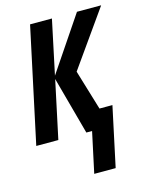

<svg xmlns="http://www.w3.org/2000/svg" viewBox="-116 -612 674 874"><g transform="rotate(-15 221.5 -175.5)"><path d="M218 191 259 0H232L158 -272L100 0H-4L112 -542H215L161 -287L333 -542H447L261 -279L318 -90H379L319 191Z"/></g></svg>

Font: Noto Sans ExtraCondensed SemiBold
Style: Italic
Weight: 600
Width: 2
Italic angle: -12°
Designer: Monotype Design Team
Foundry: Monotype Imaging Inc.
Version: Version 2.013; ttfautohint (v1.8.4.7-5d5b)